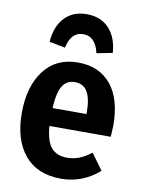

<svg xmlns="http://www.w3.org/2000/svg" viewBox="-89 -842 682 919"><g transform="rotate(10 252.5 -382.5)"><path d="M472 -223H174Q180 -148 207 -118Q234 -88 282 -88Q313 -88 341 -98.5Q369 -109 400 -133L457 -55Q376 16 272 16Q156 16 94.5 -58Q33 -132 33 -262Q33 -390 91.5 -468Q150 -546 257 -546Q360 -546 417.5 -476.5Q475 -407 475 -277Q475 -268 472 -223ZM339 -317Q339 -384 319.5 -417.5Q300 -451 258 -451Q219 -451 198.5 -419Q178 -387 174 -310H339ZM412 -620 335 -605Q327 -643 307.5 -663.5Q288 -684 258 -684Q199 -684 182 -605L105 -620Q110 -694 150 -737.5Q190 -781 258 -781Q327 -781 367 -737.5Q407 -694 412 -620Z"/></g></svg>

Font: Fira Sans Condensed SemiBold
Style: Regular
Weight: 600
Width: 3
Designer: bBox Type GmbH & Carrois Corporate GbR & Edenspiekermann AG
Foundry: bBox Type GmbH & Carrois Corporate GbR & Edenspiekermann AG
Version: Version 4.301